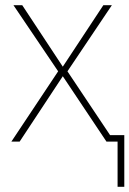

<svg xmlns="http://www.w3.org/2000/svg" viewBox="-20 -548 501 743"><path d="M435 175V0H392L223 -253L56 0H24L205 -272L32 -528H66L223 -290L380 -528H413L241 -272L406 -25H461V175Z"/></svg>

Font: Noto Sans Display Thin
Style: Regular
Weight: 250
Designer: Monotype Design Team
Foundry: Monotype Imaging Inc.
Version: Version 1.900